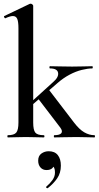

<svg xmlns="http://www.w3.org/2000/svg" viewBox="-20 -745 535 1041"><path d="M23 0Q20 0 20 -6Q20 -12 23 -12Q56 -12 68 -26Q80 -40 80 -81V-592Q80 -627 73.5 -642.5Q67 -658 50 -658Q35 -658 9 -646Q6 -645 3 -651Q0 -657 3 -658L141 -724Q144 -725 146 -725Q151 -725 155.5 -721Q160 -717 160 -714V-81Q160 -40 171.5 -26Q183 -12 217 -12Q221 -12 221 -6Q221 0 217 0Q198 0 173.5 -1Q149 -2 120 -2Q92 -2 67 -1Q42 0 23 0ZM274 0Q272 0 272 -6Q272 -12 274 -12Q304 -12 312.5 -23Q321 -34 307 -53L184 -214L244 -260L381 -81Q410 -43 437 -27.5Q464 -12 492 -12Q495 -12 495 -6Q495 0 492 0Q473 0 448 -1Q423 -2 395 -2Q355 -2 326.5 -1Q298 0 274 0ZM130 -155 125 -170 267 -299Q299 -326 295 -350Q291 -374 251 -374Q248 -374 248 -380Q248 -386 251 -386Q276 -386 302 -385Q328 -384 371 -384Q411 -384 435 -385Q459 -386 480 -386Q483 -386 483 -380Q483 -374 480 -374Q456 -374 423.5 -366Q391 -358 357 -340Q323 -322 291 -294ZM239 275Q235 277 231.5 273Q228 269 232 266Q251 250 264.5 231Q278 212 278 191Q278 168 270 159.5Q262 151 250 149L274 134Q275 155 264.5 166Q254 177 232 177Q212 177 199.5 163Q187 149 187 126Q187 100 204.5 87.5Q222 75 244 75Q277 75 293.5 96Q310 117 310 153Q310 193 290 222Q270 251 239 275Z"/></svg>

Font: Cormorant Light SemiBold
Style: Regular
Weight: 600
Version: Version 4.000